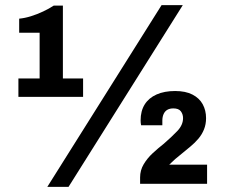

<svg xmlns="http://www.w3.org/2000/svg" viewBox="-20 -719 891 751"><path d="M165 12 612 -699H695L248 12ZM528 0V-25Q528 -53 542 -76.5Q556 -100 577 -119.5Q598 -139 621 -157Q651 -183 673.5 -206.5Q696 -230 696 -257Q696 -272 687.5 -283.5Q679 -295 658 -295Q644 -295 634.5 -289.5Q625 -284 620 -273Q615 -262 615 -247V-229H532Q531 -233 530.5 -238Q530 -243 530 -248Q530 -285 546 -310.5Q562 -336 592.5 -349.5Q623 -363 665 -363Q706 -363 733 -349Q760 -335 773 -311Q786 -287 786 -257Q786 -233 778 -213Q770 -193 756 -176.5Q742 -160 725 -146Q708 -132 691 -118Q678 -108 665.5 -97Q653 -86 642 -75H790V0ZM52 -340V-412H135V-591H55V-646Q77 -648 101 -655.5Q125 -663 148.5 -674Q172 -685 190 -697H226V-412H305V-340Z"/></svg>

Font: Archivo SemiCondensed ExtraBold
Style: Regular
Weight: 800
Width: 4
Designer: Hector Gatti
Foundry: Omnibus-Type
Version: Version 2.001